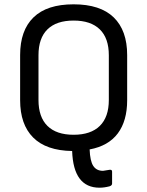

<svg xmlns="http://www.w3.org/2000/svg" viewBox="-20 -687 682 889"><path d="M440.9 182.1Q319.8 182.1 314 12.2Q193.8 10.3 133.5 -50.3Q73.2 -110.8 73.2 -223.1V-432.1Q73.2 -546.4 135.3 -606.7Q197.3 -667 320.8 -667Q444.3 -667 506.6 -606.4Q568.8 -545.9 568.8 -432.1V-223.1Q568.8 -127.4 525.4 -69.3Q481.9 -11.2 395 4.9Q397 58.6 411.9 81.3Q426.8 104 457 104Q460 104 487.8 99.1Q499 97.7 499 107.9V163.1Q499 171.9 486.8 175.8Q462.4 182.1 440.9 182.1ZM483.9 -224.1V-431.2Q483.9 -510.3 442.1 -551Q400.4 -591.8 320.8 -591.8Q241.2 -591.8 199.7 -551Q158.2 -510.3 158.2 -431.2V-224.1Q158.2 -145 199.7 -104Q241.2 -63 320.8 -63Q400.4 -63 442.1 -104Q483.9 -145 483.9 -224.1Z"/></svg>

Font: Sofia Sans
Style: Regular
Weight: 400
Designer: Botio Nikoltchev, Ani Petrova
Foundry: lettersoup
Version: Version 4.100